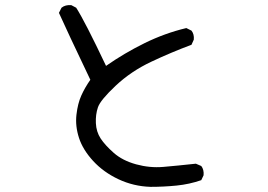

<svg xmlns="http://www.w3.org/2000/svg" viewBox="-20 -706 1040 746"><path d="M565 20Q499 18 440.5 -9.5Q382 -37 342 -80.5Q302 -124 287 -170Q272 -216 277 -260Q282 -304 296 -335Q310 -366 331 -396Q238 -591 209 -656L219 -676Q234 -688 257 -686L276 -676Q310 -623 392 -450Q462 -499 541 -538Q620 -577 704 -597L724 -587Q735 -573 733 -552L724 -532Q646 -503 567.5 -466Q489 -429 429.5 -373Q370 -317 360.5 -289Q351 -261 352.5 -227.5Q354 -194 371 -168Q388 -142 422 -112Q456 -82 509 -67.5Q562 -53 614.5 -57.5Q667 -62 741 -70L762 -61Q773 -47 771 -25L762 -6Q716 10 666 15Q616 20 565 20Z"/></svg>

Font: Kosefont JP
Style: Regular
Weight: 400
Designer: Nozomi Seto 瀬戸のぞみ
Version: Version 3.00;June 19, 2020